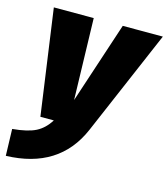

<svg xmlns="http://www.w3.org/2000/svg" viewBox="-134 -623 821 939"><g transform="rotate(15 276.5 -153.0)"><path d="M345 0Q250 220 -17 228L-21 93Q56 86 96.5 65.5Q137 45 165 0H97L22 -534H224L235 -122L371 -534H574Z"/></g></svg>

Font: FiraGO Heavy
Style: Italic
Weight: 900
Italic angle: -8°
Designer: bBox Type GmbH
Foundry: bBox Type GmbH
Version: Version 1.001